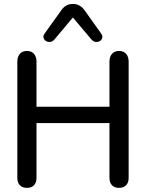

<svg xmlns="http://www.w3.org/2000/svg" viewBox="-20 -932 742 960"><path d="M66.6 -42.9V-623.9Q66.6 -648.2 79.2 -662.7Q91.7 -677.3 114.6 -677.3Q137.4 -677.3 149.9 -662.7Q162.5 -648.2 162.5 -623.9V-398.3H527.3V-623.9Q527.3 -648.2 539.9 -662.7Q552.4 -677.3 575.3 -677.3Q598.1 -677.3 610.7 -662.7Q623.2 -648.2 623.2 -623.9V-42.9Q623.2 -19.2 610.8 -6Q598.4 7.3 575.3 7.3Q552.1 7.3 539.7 -6Q527.3 -19.2 527.3 -42.9V-316.7H162.5V-42.9Q162.5 -18.8 150.1 -5.8Q137.7 7.3 114.6 7.3Q91.4 7.3 79 -6Q66.6 -19.2 66.6 -42.9ZM203.3 -764.5 286.7 -880.9Q308.1 -912.3 344.4 -912.3Q380.1 -912.3 402.7 -880.9L485.6 -764.5Q496.3 -749.9 489.2 -737.1Q482.1 -724.3 466.2 -722.2Q450.3 -720.1 437.6 -734.1L344.4 -844.5L251.8 -734.1Q239.2 -720.1 223.3 -722.2Q207.4 -724.3 200 -737.1Q192.5 -749.9 203.3 -764.5Z"/></svg>

Font: SN Pro Thin
Style: Regular
Weight: 200
Designer: Tobias Whetton
Foundry: Supernotes
Version: Version 1.003;Glyphs 3.3 (3324)